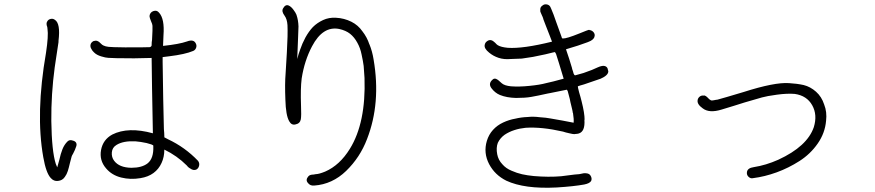

<svg xmlns="http://www.w3.org/2000/svg" viewBox="-20 -827 4040 886"><path d="M291 -173.8Q300.8 -183.6 314.5 -178.7Q327.1 -175.8 331.1 -168.5Q335 -161.1 332 -152.3Q329.1 -143.6 325.7 -135.3Q322.3 -127 317.4 -118.2Q311.5 -108.4 310.5 -104.5Q307.6 -95.7 302.7 -74.7Q297.9 -53.7 293 -38.1Q288.1 -22.5 279.3 -10.7Q273.4 -2 265.6 2.4Q257.8 6.8 248 7.8Q228.5 10.7 213.9 -5.9Q192.4 -29.3 179.7 -101.6Q143.6 -303.7 192.4 -584Q204.1 -662.1 199.2 -693.4Q199.2 -696.3 198.2 -702.1Q191.4 -718.8 198.2 -728.5Q203.1 -737.3 213.9 -739.7Q224.6 -742.2 233.4 -735.4Q259.8 -718.8 250 -638.7V-632.8Q247.1 -609.4 240.2 -567.9Q233.4 -526.4 232.4 -515.6Q215.8 -392.6 216.8 -268.6Q218.8 -128.9 237.3 -71.3Q240.2 -62.5 244.1 -54.7Q248 -66.4 253.9 -89.8Q259.8 -117.2 268.1 -138.2Q276.4 -159.2 291 -173.8ZM893.6 -85Q901.4 -75.2 898.9 -63Q896.5 -50.8 886.7 -44.9Q873 -38.1 857.4 -49.8Q854.5 -50.8 847.7 -56.6L841.8 -63.5Q796.9 -108.4 738.3 -136.7Q738.3 -102.5 725.6 -75.2Q712.9 -46.9 688.5 -28.8Q664.1 -10.7 627.9 -4.9Q582 2.9 539.1 -7.8Q496.1 -18.6 469.7 -49.8Q437.5 -86.9 446.3 -134.8Q455.1 -182.6 498 -206.1Q571.3 -243.2 685.5 -211.9Q680.7 -451.2 679.7 -559.6Q599.6 -556.6 516.6 -558.6Q491.2 -559.6 479.5 -560.1Q467.8 -560.5 446.8 -566.9Q425.8 -573.2 414.1 -585Q406.2 -591.8 401.4 -601.6Q395.5 -611.3 397.9 -621.6Q400.4 -631.8 412.1 -637.7H413.1Q429.7 -643.6 444.3 -627Q452.1 -619.1 457 -617.2Q466.8 -612.3 481.4 -610.8Q496.1 -609.4 505.9 -609.4L557.6 -608.4Q657.2 -608.4 671.9 -609.4Q674.8 -610.4 677.7 -613.3Q679.7 -615.2 679.7 -618.2Q679.7 -633.8 681.6 -642.6Q684.6 -694.3 683.6 -708Q683.6 -714.8 676.8 -729.5Q669.9 -746.1 669.9 -752.9Q671.9 -770.5 688 -775.9Q704.1 -781.2 713.9 -768.6Q740.2 -740.2 734.4 -664.1Q732.4 -624 732.4 -615.2Q806.6 -623 842.8 -635.7Q874 -647.5 883.8 -626Q888.7 -616.2 884.8 -606Q880.9 -595.7 871.1 -591.8Q834 -576.2 761.7 -567.4Q747.1 -565.4 730.5 -563.5V-540Q731.4 -514.6 731.4 -484.4Q732.4 -386.7 736.3 -231.4Q738.3 -210.9 738.3 -199.2Q738.3 -196.3 738.3 -193.4Q741.2 -191.4 754.9 -184.6Q834 -147.5 893.6 -85ZM687.5 -151.4Q687.5 -152.3 687.5 -154.3Q687.5 -156.2 685.5 -157.2Q682.6 -158.2 678.7 -160.2H679.7Q668 -164.1 656.2 -167Q628.9 -172.9 605.5 -174.8Q548.8 -177.7 517.6 -158.2Q498 -146.5 496.1 -124Q494.1 -101.6 506.8 -85Q530.3 -53.7 585.9 -52.7Q634.8 -52.7 661.1 -73.2Q689.5 -95.7 687.5 -151.4Z M1704.1 -551.8Q1738.3 -351.6 1673.8 -185.5Q1641.6 -100.6 1577.1 -38.1Q1545.9 -7.8 1508.8 9.3Q1471.7 26.4 1429.7 29.3Q1411.1 31.2 1400.4 16.6Q1388.7 2.9 1403.3 -13.7Q1410.2 -21.5 1426.8 -21.5Q1435.5 -23.4 1437.5 -23.4Q1451.2 -23.4 1480.5 -35.2Q1547.9 -64.5 1594.7 -140.6Q1668.9 -260.7 1662.1 -466.8Q1660.2 -499 1658.2 -522.5Q1655.3 -544.9 1648.4 -576.2Q1642.6 -605.5 1628.9 -629.9Q1615.2 -655.3 1595.7 -670.9Q1576.2 -686.5 1544.9 -693.4Q1469.7 -708 1419.9 -613.3Q1384.8 -546.9 1372.1 -464.8Q1366.2 -418 1369.1 -338.9Q1371.1 -293.9 1368.2 -276.4Q1364.3 -256.8 1343.8 -252.9Q1325.2 -248 1314.5 -267.6Q1298.8 -294.9 1296.9 -367.2Q1293.9 -440.4 1297.9 -487.3Q1298.8 -499 1303.7 -584Q1308.6 -668 1306.6 -710.9Q1304.7 -739.3 1293 -754.9Q1278.3 -774.4 1286.1 -788.1Q1296.9 -807.6 1311.5 -801.8Q1323.2 -796.9 1334 -782.2Q1343.8 -769.5 1348.6 -757.8V-756.8Q1356.4 -734.4 1357.4 -705.1Q1357.4 -688.5 1355.5 -653.3Q1354.5 -626 1351.6 -554.7Q1357.4 -578.1 1365.2 -598.6Q1374 -625 1389.6 -654.3Q1405.3 -682.6 1423.8 -702.1Q1443.4 -721.7 1470.7 -734.4Q1498 -747.1 1530.3 -745.1Q1568.4 -743.2 1601.6 -726.6Q1632.8 -710.9 1652.3 -682.6Q1673.8 -655.3 1684.6 -622.1V-623Q1698.2 -589.8 1704.1 -551.8Z M2783.2 -512.7Q2786.1 -503.9 2787.1 -498Q2787.1 -479.5 2752 -463.9Q2748 -461.9 2674.8 -437.5Q2653.3 -431.6 2646.5 -428.7Q2646.5 -426.8 2647.5 -420.9Q2648.4 -418.9 2652.3 -401.4Q2659.2 -378.9 2664.1 -358.4Q2677.7 -304.7 2677.7 -274.4H2676.8Q2680.7 -219.7 2650.4 -210.9Q2643.6 -209 2637.7 -209Q2629.9 -207 2621.1 -209Q2612.3 -210.9 2607.4 -211.9Q2600.6 -213.9 2590.8 -215.8Q2582 -218.8 2578.1 -219.7Q2479.5 -242.2 2405.3 -237.3Q2377 -234.4 2353.5 -226.6Q2329.1 -218.8 2308.6 -205.1Q2288.1 -190.4 2277.3 -168Q2268.6 -145.5 2274.4 -115.2Q2279.3 -88.9 2297.9 -69.3Q2314.5 -49.8 2340.8 -39.1Q2365.2 -28.3 2389.2 -22.9Q2413.1 -17.6 2443.4 -14.6Q2511.7 -8.8 2569.3 -13.7Q2622.1 -20.5 2630.9 -21.5Q2632.8 -21.5 2653.3 -23.4Q2675.8 -29.3 2685.5 -27.3Q2699.2 -26.4 2705.1 -16.6Q2712.9 -3.9 2708 7.8Q2701.2 19.5 2675.8 24.4Q2627.9 33.2 2548.8 38.1Q2400.4 45.9 2316.4 6.8Q2263.7 -19.5 2237.3 -69.3Q2210 -121.1 2226.6 -176.8Q2235.4 -206.1 2254.9 -227.5Q2274.4 -249 2301.8 -261.7Q2329.1 -274.4 2357.4 -279.3Q2385.7 -286.1 2415 -287.1Q2441.4 -290 2470.7 -286.1Q2501 -284.2 2520.5 -280.3Q2542 -276.4 2576.2 -270.5Q2609.4 -264.6 2627 -260.7Q2628.9 -275.4 2624 -306.6H2623Q2623 -311.5 2620.1 -323.2Q2617.2 -335.9 2616.2 -339.4Q2615.2 -342.8 2612.3 -355.5Q2610.4 -367.2 2609.4 -370.1Q2604.5 -387.7 2599.6 -407.2Q2597.7 -411.1 2595.7 -413.1L2518.6 -397.5Q2515.6 -396.5 2507.8 -395.5Q2460 -384.8 2431.6 -379.9Q2404.3 -375 2361.3 -375Q2318.4 -376 2287.1 -388.7Q2263.7 -398.4 2247.1 -420.9Q2231.4 -443.4 2255.9 -461.9Q2267.6 -469.7 2287.1 -450.2Q2293 -444.3 2295.9 -442.4Q2308.6 -431.6 2337.9 -428.7Q2375 -425.8 2422.9 -430.7Q2471.7 -435.5 2500 -443.4Q2528.3 -449.2 2581.1 -463.9Q2555.7 -548.8 2545.9 -578.1Q2543.9 -583 2542 -585Q2541 -585.9 2539.1 -586.9Q2538.1 -585.9 2532.2 -585Q2527.3 -584 2496.1 -576.2Q2465.8 -569.3 2439.5 -564.5Q2407.2 -559.6 2387.7 -556.6Q2368.2 -555.7 2336.9 -554.7Q2305.7 -551.8 2280.8 -560.1Q2255.9 -568.4 2237.3 -584Q2212.9 -603.5 2216.8 -620.1Q2218.8 -630.9 2227.5 -636.7Q2236.3 -643.6 2246.1 -641.6Q2254.9 -639.6 2264.6 -629.9Q2273.4 -620.1 2277.3 -618.2Q2292 -609.4 2323.2 -606.4Q2393.6 -601.6 2527.3 -634.8Q2527.3 -634.8 2517.6 -660.2Q2507.8 -685.5 2497.6 -711.4Q2487.3 -737.3 2487.3 -738.3V-739.3L2483.4 -751V-750Q2479.5 -758.8 2476.6 -765.6Q2472.7 -773.4 2472.7 -778.3H2473.6Q2470.7 -793 2482.4 -800.8Q2492.2 -809.6 2505.4 -806.2Q2518.6 -802.7 2522.5 -788.1V-789.1Q2534.2 -762.7 2546.9 -724.6Q2569.3 -661.1 2571.3 -657.2Q2571.3 -657.2 2571.3 -656.2Q2572.3 -653.3 2573.2 -651.9Q2574.2 -650.4 2574.7 -649.9Q2575.2 -649.4 2576.2 -649.4Q2577.1 -650.4 2577.1 -649.4Q2593.8 -648.4 2654.3 -672.9Q2694.3 -689.5 2699.2 -689.5V-688.5Q2710.9 -687.5 2718.8 -678.7Q2727.5 -668 2722.7 -656.2V-655.3Q2716.8 -641.6 2695.3 -633.8L2690.4 -631.8Q2652.3 -617.2 2591.8 -599.6Q2607.4 -554.7 2619.1 -514.6Q2619.1 -513.7 2620.6 -507.8Q2622.1 -502 2624 -498Q2626 -492.2 2627 -487.3Q2627.9 -485.4 2630.9 -480.5Q2632.8 -479.5 2634.8 -479.5Q2654.3 -485.4 2672.9 -490.2Q2715.8 -504.9 2739.3 -516.6Q2772.5 -531.2 2783.2 -512.7Z M3783.2 -344.7Q3796.9 -310.5 3792 -269.5Q3787.1 -212.9 3753.4 -164.6Q3719.7 -116.2 3669.4 -84Q3619.1 -51.8 3564 -31.7Q3508.8 -11.7 3455.1 -4.9Q3444.3 -2 3434.6 -10.7Q3424.8 -19.5 3426.8 -33.2Q3429.7 -51.8 3458 -55.7Q3514.6 -64.5 3571.3 -89.8Q3705.1 -151.4 3735.4 -240.2Q3752.9 -296.9 3728 -341.3Q3703.1 -385.7 3647.5 -393.6Q3612.3 -396.5 3565.4 -390.1Q3518.6 -383.8 3496.1 -377.4Q3473.6 -371.1 3417 -354.5Q3402.3 -349.6 3365.7 -338.4Q3329.1 -327.1 3309.6 -321.3Q3252.9 -303.7 3222.7 -327.1Q3196.3 -345.7 3199.2 -364.3Q3200.2 -374 3208.5 -380.9Q3216.8 -387.7 3227.5 -385.7V-386.7Q3235.4 -386.7 3245.1 -377Q3253.9 -367.2 3258.8 -365.2Q3260.7 -363.3 3265.6 -363.3Q3270.5 -363.3 3273.4 -364.3Q3277.3 -365.2 3283.2 -366.2Q3289.1 -367.2 3291 -367.2Q3320.3 -375 3411.1 -402.3Q3554.7 -448.2 3621.1 -443.4Q3657.2 -441.4 3688.5 -434.6Q3719.7 -426.8 3745.6 -403.8Q3771.5 -380.9 3783.2 -344.7Z"/></svg>

Font: irohamaru Light
Style: Regular
Weight: 200
Designer: [Source Han Sans]
Ryoko NISHIZUKA  (kana & ideographs); Paul D. Hunt (Latin, Greek & Cyrillic); Wenlong ZHANG  (bopomofo
Version: Version 1.01